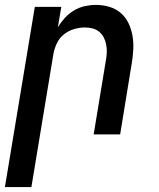

<svg xmlns="http://www.w3.org/2000/svg" viewBox="-29 -548 649 783"><path d="M-9 215 113 -520H221L207 -437Q219 -457 235.5 -475Q252 -493 273 -505.5Q294 -518 317 -523Q340 -528 362 -528Q391 -528 417.5 -520Q444 -512 464 -494.5Q484 -477 495.5 -452.5Q507 -428 511.5 -401Q516 -374 514.5 -345.5Q513 -317 508 -288L461 0H353L403 -303Q406 -319 406.5 -335Q407 -351 404 -366.5Q401 -382 394 -395.5Q387 -409 375.5 -418.5Q364 -428 349 -432Q334 -436 317 -436Q296 -436 273.5 -429.5Q251 -423 232.5 -408.5Q214 -394 203.5 -372.5Q193 -351 189 -329L99 215Z"/></svg>

Font: Iosevka SmBd Ex Obl
Style: Regular
Weight: 600
Width: 7
Italic angle: -9°
Monospace: yes
Designer: Belleve Invis
Foundry: Belleve Invis
Version: Version 32.5.0; ttfautohint (v1.8.4)